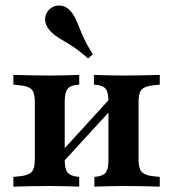

<svg xmlns="http://www.w3.org/2000/svg" viewBox="-20 -695 635 715"><path d="M440.3 -2.4Q409.7 -2.4 384.7 -1.6Q359.7 -0.8 331.5 0V-36.3L339.5 -37.1Q365.3 -40.3 374.6 -53.6Q383.9 -66.9 383.9 -100V-208.1H496V-100Q496 -67.7 507.7 -54.8Q519.4 -41.9 551.6 -38.7L575 -36.3V0Q541.1 -0.8 509.7 -1.6Q478.2 -2.4 440.3 -2.4ZM165.3 -2.4Q126.6 -2.4 95.2 -1.6Q63.7 -0.8 29.8 0V-36.3L54 -38.7Q86.3 -41.9 98 -54.8Q109.7 -67.7 109.7 -100V-316.1Q109.7 -349.2 98 -361.7Q86.3 -374.2 54 -377.4L29.8 -379.8V-416.1Q63.7 -415.3 95.2 -414.5Q126.6 -413.7 165.3 -413.7Q196 -413.7 221.4 -414.5Q246.8 -415.3 275 -416.1V-379.8L266.9 -379Q241.1 -376.6 231 -363.3Q221 -350 221 -316.1V-100Q221 -66.9 231 -53.6Q241.1 -40.3 266.9 -37.1L275 -36.3V0Q246.8 -0.8 221.4 -1.6Q196 -2.4 165.3 -2.4ZM383.9 -208.1V-316.1Q383.9 -350 374.2 -363.3Q364.5 -376.6 338.7 -379L329.8 -379.8V-416.1Q358.9 -415.3 384.3 -414.5Q409.7 -413.7 440.3 -413.7Q478.2 -413.7 509.7 -414.5Q541.1 -415.3 575 -416.1V-379.8L551.6 -377.4Q519.4 -374.2 507.7 -361.7Q496 -349.2 496 -316.1V-208.1ZM173.4 -46V-91.1L428.2 -370.2L429 -325ZM308.1 -477.4Q280.6 -501.6 258.9 -516.5Q237.1 -531.5 219.4 -541.5Q201.6 -551.6 187.9 -561.3Q174.2 -571 163.7 -583.9Q146.8 -604 148 -625.8Q149.2 -647.6 165.3 -661.3Q183.1 -676.6 205.6 -674.2Q228.2 -671.8 245.2 -650.8Q258.9 -633.9 266.9 -612.9Q275 -591.9 287.5 -562.9Q300 -533.9 325.8 -492.7Z"/></svg>

Font: Playfair 9pt
Style: Bold
Weight: 700
Designer: Claus Eggers Sørensen
Foundry: Claus Eggers Sørensen
Version: Version 2.203